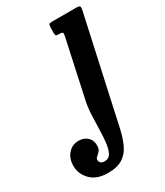

<svg xmlns="http://www.w3.org/2000/svg" viewBox="-405 -600 809 941"><g transform="rotate(-30 -0.5 -130.0)"><path d="M208.5 -492.5 102 -7.5Q89.5 50 78.8 99Q68 148 51.2 184Q34.5 220 3.8 240Q-27 260 -79.5 260Q-143.5 260 -177.2 225.5Q-211 191 -211 146Q-211 102.5 -187 76.5Q-163 50.5 -129 50.5Q-98 50.5 -78.8 68.2Q-59.5 86 -60 116Q-60 135 -68.8 145.2Q-77.5 155.5 -86.2 162.5Q-95 169.5 -95 178.5Q-95 187 -88.8 194.5Q-82.5 202 -65 202Q-42 202 -31 181.8Q-20 161.5 -16 128Q-12 94.5 -11.2 54Q-10.5 13.5 -8.5 -27.8Q-6.5 -69 1 -103.5L70.5 -425Q74 -441.5 71.2 -445.8Q68.5 -450 51.5 -450H46.5Q35.5 -450 33.2 -454.2Q31 -458.5 31 -470.5L31.5 -497.5Q32 -511.5 35 -515.8Q38 -520 50 -520H184Q206.5 -520 209.2 -515Q212 -510 208.5 -492.5Z"/></g></svg>

Font: Besley* Condensed Semi
Style: Italic
Weight: 600
Width: 3
Italic angle: -13°
Designer: Owen Earl
Foundry: indestructible type*
Version: Version 3.000; ttfautohint (v1.8.3)